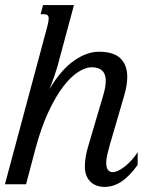

<svg xmlns="http://www.w3.org/2000/svg" viewBox="-47 -736 642 767"><path d="M364.7 -353Q370.1 -371.1 372.8 -386Q375.5 -400.9 375.5 -413.1Q375.5 -467.3 318.8 -467.3Q295.9 -467.3 266.6 -449.2Q237.3 -431.2 206.8 -391.8Q176.3 -352.5 147 -290.3Q117.7 -228 94.2 -140.1L57.1 0H-27.3L142.1 -630.9Q147.5 -651.4 147.5 -661.1Q147.5 -671.9 142.6 -675.5Q137.7 -679.2 128.9 -679.2H115.2L125 -715.8H248.5L183.1 -473.1Q181.6 -468.3 178.5 -458Q175.3 -447.8 170.9 -434.6Q166.5 -421.4 161.1 -407.2Q155.8 -393.1 150.9 -379.9Q195.3 -455.6 247.1 -492.4Q298.8 -529.3 348.1 -529.3Q407.2 -529.3 434.3 -502.7Q461.4 -476.1 461.4 -428.7Q461.4 -396 449.7 -356L391.6 -157.2Q387.7 -143.1 382.6 -122.8Q377.4 -102.5 377.4 -84.5Q377.4 -65.4 384.5 -56.9Q391.6 -48.3 402.8 -48.3Q413.1 -48.3 426.3 -54.7Q439.5 -61 452.9 -71.8Q466.3 -82.5 479.5 -97.2Q492.7 -111.8 502.9 -128.4V-77.1Q470.2 -31.7 438 -10.5Q405.8 10.7 370.6 10.7Q354 10.7 339.6 5.6Q325.2 0.5 314.7 -9.8Q304.2 -20 298.1 -34.9Q292 -49.8 292 -68.8Q292 -89.8 295.4 -109.9Q298.8 -129.9 304.7 -149.4Z"/></svg>

Font: Arian AMU Serif
Style: Italic
Weight: 400
Italic angle: -15°
Designer: Ruben Hakobyan (Tarumian)
Foundry: Ruben Hakobyan (Tarumian)
Version: Version 1.002